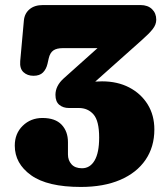

<svg xmlns="http://www.w3.org/2000/svg" viewBox="-20 -720 658 760"><path d="M591 -207.5Q591 -138.5 556 -87.2Q521 -36 455.8 -8Q390.5 20 300 20Q168 20 103.2 -26.2Q38.5 -72.5 38.5 -143.5Q38.5 -191.5 70 -222.2Q101.5 -253 148 -253Q198.5 -253 223.8 -226.5Q249 -200 249 -157V-108.5Q249 -85.5 263 -69.8Q277 -54 304.5 -54Q336.5 -54 354.5 -84.8Q372.5 -115.5 372.5 -175.5Q372.5 -241.5 350.2 -267Q328 -292.5 292 -292.5H252.5Q230 -292.5 214.8 -305Q199.5 -317.5 199.5 -344.5Q199.5 -380.5 232.5 -410L366 -529.5H229.5Q204 -529.5 191 -520.2Q178 -511 173 -489.5L168 -467.5Q163 -446 150 -433Q137 -420 112.5 -420Q88.5 -420 73 -434.2Q57.5 -448.5 60 -478L74.5 -638.5Q77 -666.5 96.8 -683.2Q116.5 -700 150 -700H536Q565 -700 581.8 -683.8Q598.5 -667.5 598.5 -642Q598.5 -622.5 584.2 -604.5Q570 -586.5 541 -561L357 -397Q369.5 -398 384 -398Q445 -398 491.5 -373.8Q538 -349.5 564.5 -306.8Q591 -264 591 -207.5Z"/></svg>

Font: Fraunces 9pt S100 Black
Style: Regular
Weight: 900
Version: Version 1.000; ttfautohint (v1.8.3)